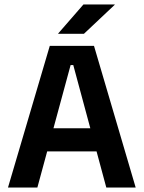

<svg xmlns="http://www.w3.org/2000/svg" viewBox="-20 -846 648 866"><path d="M148.5 0H16L204.5 -639H404L592 0H459.5L310.5 -552.5H298.5ZM448 -163H159V-267.5H448ZM242.5 -695 356.5 -826H497.5V-824.5L358.5 -693.5H242.5Z"/></svg>

Font: Anek Malayalam Medium SemiBold
Style: Regular
Weight: 600
Version: Version 1.003